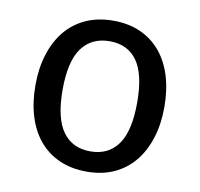

<svg xmlns="http://www.w3.org/2000/svg" viewBox="-67 -609 717 690"><g transform="rotate(10 292.0 -263.5)"><path d="M428 -264Q428 -367 393.5 -415.5Q359 -464 293 -464Q227 -464 191.5 -415.5Q156 -367 156 -263Q156 -160 191 -111Q226 -62 292 -62Q358 -62 393 -111Q428 -160 428 -264ZM57 -263Q57 -324 73 -375Q89 -426 119 -462.5Q149 -499 193 -519Q237 -539 293 -539Q349 -539 392.5 -519.5Q436 -500 466 -464Q496 -428 511.5 -377.5Q527 -327 527 -264Q527 -203 511 -152Q495 -101 465 -64.5Q435 -28 391.5 -8Q348 12 292 12Q236 12 192 -7.5Q148 -27 118 -63Q88 -99 72.5 -149.5Q57 -200 57 -263Z"/></g></svg>

Font: Feura Sans
Style: Regular
Weight: 400
Designer: Carrois Corporate & Edenspiekermann
Foundry: Carrois Corporate GbR & Edenspiekermann AG
Version: Version 1.001